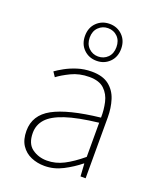

<svg xmlns="http://www.w3.org/2000/svg" viewBox="-139 -820 763 919"><g transform="rotate(20 243.0 -361.0)"><path d="M198 12Q161 12 129.5 -1.5Q98 -15 79 -43.5Q60 -72 60 -117Q60 -197 136 -238.5Q212 -280 374 -298Q375 -337 366.5 -375Q358 -413 332 -437.5Q306 -462 256 -462Q205 -462 164 -442Q123 -422 100 -404L84 -428Q99 -439 125 -453.5Q151 -468 185 -479Q219 -490 258 -490Q314 -490 346 -465Q378 -440 391 -399Q404 -358 404 -310V0H378L374 -64H372Q335 -34 290.5 -11Q246 12 198 12ZM200 -16Q244 -16 285 -37Q326 -58 374 -98V-272Q269 -260 207.5 -239.5Q146 -219 119 -189Q92 -159 92 -118Q92 -63 124.5 -39.5Q157 -16 200 -16ZM260 -546Q221 -546 194.5 -572Q168 -598 168 -640Q168 -682 194.5 -708Q221 -734 260 -734Q299 -734 325.5 -708Q352 -682 352 -640Q352 -598 325.5 -572Q299 -546 260 -546ZM260 -568Q289 -568 308.5 -587.5Q328 -607 328 -640Q328 -673 308.5 -692.5Q289 -712 260 -712Q232 -712 212 -692.5Q192 -673 192 -640Q192 -607 212 -587.5Q232 -568 260 -568Z"/></g></svg>

Font: Assistant ExtraLight
Style: Regular
Weight: 200
Designer: Hebrew By Ben Nathan, Latin by Paul Hunt
Version: Version 3.000